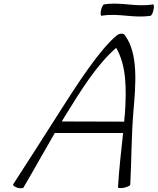

<svg xmlns="http://www.w3.org/2000/svg" viewBox="-20 -1015 860 1048"><path d="M535 -929C627 -945 709 -914 802 -929C807 -930 815 -945 818 -962C822 -979 820 -992 815 -991C722 -975 640 -1006 548 -991C542 -990 535 -975 531 -958C528 -941 529 -928 535 -929ZM108 9C164 -86 224 -195 279 -289H652C641 -190 630 -91 624 7C624 12 638 13 656 10C674 6 690 -1 691 -7C698 -139 697 -271 708 -404C721 -554 736 -722 662 -822C659 -828 653 -831 644 -831C635 -831 626 -828 618 -822C525 -747 400 -553 307 -407C223 -274 123 -119 52 -9C49 -4 58 4 73 9C89 14 104 14 108 9ZM342 -393C421 -520 505 -658 614 -754C672 -655 670 -524 662 -396C660 -381 659 -366 658 -351L317 -352C325 -366 334 -380 342 -393Z"/></svg>

Font: Nupuram ExtraLight Oblique
Style: Regular
Weight: 200
Designer: Santhosh Thottingal (santhosh.thottingal@gmail.com)
Foundry: SMC
Version: Version 1.000